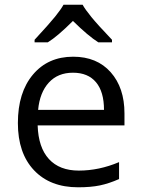

<svg xmlns="http://www.w3.org/2000/svg" viewBox="-20 -786 601 816"><path d="M312 10Q193 10 124.5 -62.5Q56 -135 56 -263Q56 -393 120 -469Q184 -545 291 -545Q392 -545 450.5 -479Q509 -413 509 -304V-253H140Q143 -159 188 -110Q233 -61 315 -61Q401 -61 486 -97V-25Q443 -6 404.5 2Q366 10 312 10ZM290 -477Q226 -477 187.5 -435Q149 -393 142 -319H422Q422 -396 388 -436.5Q354 -477 290 -477ZM127 -617Q189 -684 214 -715Q239 -746 250 -766H331Q342 -746 368.5 -713.5Q395 -681 456 -617V-606H398Q355 -633 290 -697Q224 -631 183 -606H127Z"/></svg>

Font: Stephens Clock
Style: Regular
Weight: 400
Designer: Peter Wiegel (catfonts.de) with slight modifications by DT1.org
Version: Version 0.9.1